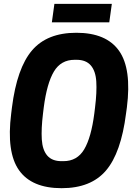

<svg xmlns="http://www.w3.org/2000/svg" viewBox="-20 -963 713 996"><path d="M249 -847.2 262.2 -942.9H560.1L546.9 -847.2ZM376 -793Q531.2 -793 597.4 -699.7Q663.6 -606.4 638.2 -405.8L633.8 -374Q607.9 -169.9 529.8 -78.4Q451.7 13.2 299.8 13.2Q144.5 13.2 78.6 -80.1Q12.7 -173.3 38.1 -374L42 -405.8Q67.9 -609.9 146 -701.4Q224.1 -793 376 -793ZM298.8 -127H309.1Q380.4 -127 416.7 -188.2Q453.1 -249.5 469.2 -374L473.1 -405.8Q482.9 -484.9 479.5 -539.8Q476.1 -594.7 450.9 -623.8Q425.8 -652.8 377 -652.8H367.2Q295.9 -652.8 259.5 -591.6Q223.1 -530.3 207 -405.8L203.1 -374Q193.4 -294.9 196.8 -240Q200.2 -185.1 225.1 -156Q250 -127 298.8 -127Z"/></svg>

Font: Cooper Hewitt
Style: Bold Italic
Weight: 712
Designer: Village Type and Design LLC
Foundry: Cooper Hewitt Smithsonian Design Museum
Version: 1.000